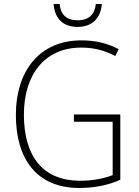

<svg xmlns="http://www.w3.org/2000/svg" viewBox="-20 -926 690 956"><path d="M487 -906H457C452 -855 423 -825 367 -825C311 -825 281 -854 277 -906H247C252 -832 296 -792 366 -792C438 -792 481 -834 487 -906ZM348 -356V-320H541V-54C497 -37 442 -26 379 -26C198 -26 99 -142 99 -356C99 -552 201 -689 384 -689C440 -689 497 -678 554 -647L571 -681C513 -712 452 -725 385 -725C176 -725 59 -571 59 -355C59 -131 165 10 375 10C446 10 518 -3 579 -31V-356Z"/></svg>

Font: Noto Sans Devanagari SemiCondensed ExtraLight
Style: Regular
Weight: 200
Width: 4
Designer: Jelle Bosma - Monotype Design Team
Foundry: Monotype Imaging Inc.
Version: Version 2.004